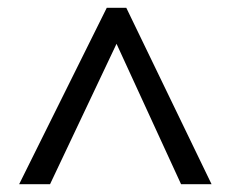

<svg xmlns="http://www.w3.org/2000/svg" viewBox="-20 -739 591 491"><path d="M253 -719H303L521 -268H443L278 -627L108 -268H29Z"/></svg>

Font: ltamil15
Style: Book
Weight: 400
Designer: Jelle Bosma - Monotype Design Team
Foundry: Monotype Imaging Inc.
Version: Version 2.003